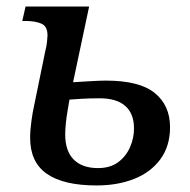

<svg xmlns="http://www.w3.org/2000/svg" viewBox="-20 -556 581 586"><path d="M275 10Q174 10 123 -25.5Q72 -61 72 -135Q72 -159 76 -187.5Q80 -216 84 -233L118 -399Q122 -414 123.5 -428.5Q125 -443 125 -448Q125 -476 106 -484Q87 -492 58 -492H48L58 -536H252L203 -305Q234 -307 260.5 -308.5Q287 -310 303 -310Q406 -310 452.5 -272Q499 -234 499 -168Q499 -110 469.5 -70Q440 -30 389.5 -10Q339 10 275 10ZM279 -43Q316 -43 340 -60.5Q364 -78 376.5 -106Q389 -134 389 -164Q389 -209 362.5 -232.5Q336 -256 284 -256Q253 -256 229.5 -254.5Q206 -253 192 -252Q190 -239 186.5 -219.5Q183 -200 181 -180Q179 -160 179 -146Q179 -95 205 -69Q231 -43 279 -43Z"/></svg>

Font: ET Text
Style: Italic
Weight: 470
Italic angle: -12°
Designer: Monotype Design Team
Foundry: Monotype Imaging Inc.
Version: Version 2.009